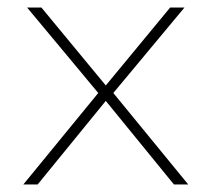

<svg xmlns="http://www.w3.org/2000/svg" viewBox="-20 -490 562 510"><path d="M42 0 241 -243 52 -470H90L261 -263L432 -470H470L281 -243L480 0H442L261 -222L80 0Z"/></svg>

Font: Gantari Thin
Style: Regular
Weight: 250
Designer: Anugrah Pasau
Foundry: Lafontype
Version: Version 1.000